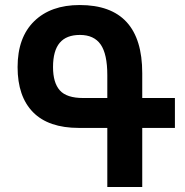

<svg xmlns="http://www.w3.org/2000/svg" viewBox="-20 -744 736 764"><path d="M676 -235H546V0H407V-235H294Q173 -235 111.5 -297.5Q50 -360 50 -477Q50 -595 116 -659.5Q182 -724 297 -724Q546 -724 546 -453V-354H676ZM407 -354V-445Q407 -529 380.5 -567Q354 -605 298 -605Q244 -605 217.5 -573.5Q191 -542 191 -477Q191 -415 218 -384.5Q245 -354 311 -354Z"/></svg>

Font: Noto Sans Armenian SmBd Narrow
Style: Regular
Weight: 600
Width: 4
Designer: Monotype Design team
Foundry: Monotype Imaging Inc.
Version: Version 1.000